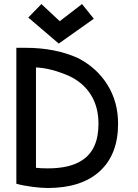

<svg xmlns="http://www.w3.org/2000/svg" viewBox="-20 -917 682 951"><path d="M386.2 -897 275.9 -812 185.1 -897 120.1 -830.1 271 -701.2 444.8 -824.2ZM61 -6.8Q96.7 2.9 141.1 8.5Q185.5 14.2 215.8 14.2Q383.3 14.2 474.1 -68.8Q564.9 -151.9 564.9 -304.2Q564.9 -412.6 512 -497.3Q459 -582 365.2 -629.9Q252.4 -680.2 107.9 -680.2H61ZM386.2 -123Q326.7 -83 215.8 -83Q182.6 -83 158.2 -85.9V-583Q230.5 -580.1 321.8 -541Q393.1 -507.3 430.4 -447Q467.8 -386.7 467.8 -304.2Q467.8 -174.8 386.2 -123Z"/></svg>

Font: Comic Neue Angular
Style: Bold
Weight: 700
Designer: Craig Rozynski
Foundry: Craig Rozynski
Version: Version 2.003